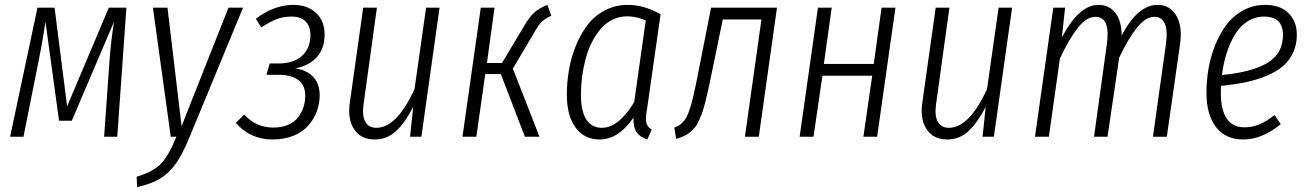

<svg xmlns="http://www.w3.org/2000/svg" viewBox="-20 -554 5295 778"><path d="M492.2 -522.9 455.1 0H401.9L423.8 -309.1Q428.7 -379.9 441.9 -465.8L271 -64.9H219.2L164.1 -466.8Q153.3 -389.2 136.2 -306.2L75.2 0H21L131.8 -522.9H201.2L252 -123L420.9 -522.9Z M964.8 -522.9 747.1 3.9Q719.2 72.3 691.2 110.8Q663.1 149.4 627.7 170.4Q592.3 191.4 535.6 204.1L533.7 162.1Q599.6 142.6 631.3 110.4Q663.1 78.1 694.8 0H671.9L599.6 -522.9H658.7L715.8 -43L905.8 -522.9Z M1168.5 -534.2Q1225.6 -534.2 1260.5 -501.7Q1295.4 -469.2 1295.4 -414.1Q1295.4 -358.4 1264.2 -323Q1232.9 -287.6 1175.8 -276.9Q1221.7 -271 1248.5 -243.2Q1275.4 -215.3 1275.4 -168Q1275.4 -135.3 1264.2 -104.2Q1252.9 -73.2 1230.7 -46.9Q1208.5 -20.5 1170.7 -4.6Q1132.8 11.2 1084.5 11.2Q994.1 11.2 935.5 -56.2L969.7 -89.8Q1017.6 -37.1 1086.4 -37.1Q1121.1 -37.1 1147.5 -48.3Q1173.8 -59.6 1188.2 -78.9Q1202.6 -98.1 1209.7 -119.9Q1216.8 -141.6 1216.8 -166Q1216.8 -210 1187.7 -230.5Q1158.7 -251 1108.4 -251H1059.6L1072.8 -296.9H1110.4Q1170.4 -296.9 1204.1 -328.1Q1237.8 -359.4 1237.8 -411.1Q1237.8 -447.3 1218.5 -467Q1199.2 -486.8 1162.6 -486.8Q1127.4 -486.8 1100.6 -476.3Q1073.7 -465.8 1038.6 -442.9L1016.6 -478Q1090.8 -534.2 1168.5 -534.2Z M1497.6 11.2Q1443.4 11.2 1415.5 -29.3Q1387.7 -69.8 1397.5 -138.2L1451.7 -522.9H1507.3L1453.6 -134.8Q1446.3 -85.4 1460.2 -60.8Q1474.1 -36.1 1505.4 -36.1Q1587.4 -36.1 1659.7 -192.9L1706.5 -522.9H1761.2L1687.5 0H1641.6L1654.3 -121.1Q1622.6 -58.6 1585.7 -23.7Q1548.8 11.2 1497.6 11.2Z M2198.2 -534.2 2213.9 -490.2Q2185.5 -477.5 2172.1 -462.6Q2158.7 -447.8 2138.2 -411.1L2058.1 -275.9L2166 0H2106.9L2009.3 -253.9H1946.3L1910.2 0H1854L1928.2 -522.9H1983.9L1953.1 -298.8H2014.2L2102.1 -445.8Q2123 -482.4 2143.1 -501.5Q2163.1 -520.5 2198.2 -534.2Z M2523.9 -534.2Q2590.3 -534.2 2656.7 -496.1L2602.1 -113.8Q2595.2 -78.6 2598.4 -59.3Q2601.6 -40 2621.1 -28.8L2603 11.2Q2574.2 2.4 2559.8 -18.1Q2545.4 -38.6 2546.9 -77.1Q2485.8 11.2 2409.7 11.2Q2347.7 11.2 2312.3 -37.1Q2276.9 -85.4 2276.9 -169.9Q2276.9 -219.7 2285.2 -269Q2293.5 -318.4 2312.7 -366.7Q2332 -415 2359.9 -451.9Q2387.7 -488.8 2430.2 -511.5Q2472.7 -534.2 2523.9 -534.2ZM2522 -487.8Q2489.7 -487.8 2461.7 -474.1Q2433.6 -460.4 2413.6 -436.5Q2393.6 -412.6 2377.9 -381.8Q2362.3 -351.1 2352.8 -314.9Q2343.3 -278.8 2338.6 -242.4Q2334 -206.1 2334 -169.9Q2334 -104 2355.7 -70.1Q2377.4 -36.1 2418.9 -36.1Q2486.3 -36.1 2549.8 -140.1L2596.7 -471.2Q2559.1 -487.8 2522 -487.8Z M3128.4 -522.9 3054.7 0H2998.5L3065.4 -475.1H2908.7L2868.7 -280.8Q2859.4 -234.9 2853.5 -207.3Q2847.7 -179.7 2840.1 -148.9Q2832.5 -118.2 2826.7 -101.3Q2820.8 -84.5 2812.5 -65.9Q2804.2 -47.4 2795.9 -37.6Q2787.6 -27.8 2775.6 -17.8Q2763.7 -7.8 2750.5 -2.2Q2737.3 3.4 2719.7 8.8L2712.4 -37.1Q2723.1 -41 2730.7 -45.4Q2738.3 -49.8 2745.8 -57.9Q2753.4 -65.9 2758.5 -73.5Q2763.7 -81.1 2769.5 -96.7Q2775.4 -112.3 2779.8 -127Q2784.2 -141.6 2790.3 -168.2Q2796.4 -194.8 2801.5 -220Q2806.6 -245.1 2814.5 -286.1L2861.3 -522.9Z M3478.5 0 3514.2 -247.1H3312.5L3276.4 0H3220.2L3294.4 -522.9H3350.1L3318.4 -294.9H3520.5L3552.2 -522.9H3608.4L3534.2 0Z M3817.4 11.2Q3763.2 11.2 3735.4 -29.3Q3707.5 -69.8 3717.3 -138.2L3771.5 -522.9H3827.1L3773.4 -134.8Q3766.1 -85.4 3780 -60.8Q3793.9 -36.1 3825.2 -36.1Q3907.2 -36.1 3979.5 -192.9L4026.4 -522.9H4081.1L4007.3 0H3961.4L3974.1 -121.1Q3942.4 -58.6 3905.5 -23.7Q3868.7 11.2 3817.4 11.2Z M4669.9 -534.2Q4720.7 -534.2 4746.3 -491Q4772 -447.8 4761.7 -375L4708 0H4651.9L4704.1 -373Q4712.4 -430.2 4700 -458Q4687.5 -485.8 4657.7 -485.8Q4622.1 -485.8 4586.9 -441.7Q4551.8 -397.5 4515.1 -320.8L4467.8 0H4413.1L4464.8 -373Q4481 -485.8 4418.9 -485.8Q4382.3 -485.8 4346.9 -440.7Q4311.5 -395.5 4274.9 -316.9L4230 0H4173.8L4248 -522.9H4295.9L4282.7 -401.9Q4351.6 -534.2 4431.2 -534.2Q4474.6 -534.2 4499.8 -501.5Q4524.9 -468.8 4524.9 -410.2Q4590.8 -534.2 4669.9 -534.2Z M5234.9 -413.1Q5234.9 -373 5219.7 -340.6Q5204.6 -308.1 5178 -285.6Q5151.4 -263.2 5112.1 -246.8Q5072.8 -230.5 5027.8 -220.9Q4982.9 -211.4 4927.7 -206.1Q4926.8 -197.3 4926.8 -179.2Q4926.8 -38.1 5022.9 -38.1Q5055.2 -38.1 5083.7 -50.3Q5112.3 -62.5 5144.5 -87.9L5169.9 -50.8Q5093.8 11.2 5017.6 11.2Q4946.8 11.2 4907.7 -38.6Q4868.7 -88.4 4868.7 -178.2Q4868.7 -228.5 4877.4 -278.1Q4886.2 -327.6 4905.3 -374.3Q4924.3 -420.9 4951.7 -456.3Q4979 -491.7 5019 -512.9Q5059.1 -534.2 5106.9 -534.2Q5168 -534.2 5201.4 -500.5Q5234.9 -466.8 5234.9 -413.1ZM5102.5 -486.8Q5064.9 -486.8 5034.2 -466.8Q5003.4 -446.8 4983.2 -412.4Q4962.9 -377.9 4950 -337.2Q4937 -296.4 4931.6 -250Q5057.1 -262.2 5117.9 -300.5Q5178.7 -338.9 5178.7 -412.1Q5178.7 -486.8 5102.5 -486.8Z"/></svg>

Font: Fira Sans Compressed Light
Style: Italic
Weight: 300
Width: 3
Italic angle: -8°
Designer: Carrois Corporate & Edenspiekermann AG
Foundry: Carrois Corporate GbR & Edenspiekermann AG
Version: Version 4.203;PS 004.203;hotconv 1.0.88;makeotf.lib2.5.64775